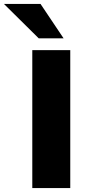

<svg xmlns="http://www.w3.org/2000/svg" viewBox="-77 -961 466 981"><path d="M88 0V-705H282V0ZM121 -765 -57 -941H130L248 -765Z"/></svg>

Font: Nunito Sans 6pt Black
Style: Regular
Weight: 900
Version: Version 3.101;gftools[0.9.27]